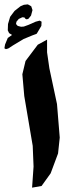

<svg xmlns="http://www.w3.org/2000/svg" viewBox="-38 -905 362 888"><path d="M93.8 -818.4 105.5 -833 112.3 -858.4 106.4 -876 90.8 -884.8 72.3 -882.8 56.6 -876 29.3 -854.5 8.8 -827.1 -1 -793.9 -2 -764.6 3.9 -752 17.6 -743.2 -2 -729.5 -14.6 -699.2 -17.6 -681.6 -10.7 -677.7 0 -680.7 22.5 -695.3 71.3 -724.6 111.3 -741.2 131.8 -749 153.3 -785.2 154.3 -804.7 145.5 -809.6 127 -804.7 93.8 -790 72.3 -782.2 59.6 -781.2 43.9 -785.2 36.1 -793.9 38.1 -804.7 48.8 -817.4 65.4 -825.2 75.2 -824.2 79.1 -818.4 85.9 -815.4ZM136.7 -698.2 80.1 -623 65.4 -561.5 74.2 -460.9 113.3 -230.5 117.2 -134.8 110.4 -37.1 154.3 -44.9 196.3 -103.5 230.5 -195.3 238.3 -268.6 225.6 -423.8 190.4 -588.9 179.7 -663.1V-721.7Z"/></svg>

Font: MaokenAssortedSans-TC
Style: Regular
Weight: 500
Version: Version 0.83